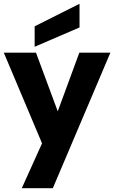

<svg xmlns="http://www.w3.org/2000/svg" viewBox="-35 -774 603 1014"><path d="M80 220 187 -17 -15 -496H155L270 -186L384 -496H548L244 220ZM148 -527V-635L385 -754V-629Z"/></svg>

Font: Rethink Sans ExtraBold
Style: Regular
Weight: 800
Designer: The Rethink Sans project authors (Hans Thiessen). DM Sans designed by Colophon Foundry.
Foundry: Rethink Communications LLC
Version: Version 1.001